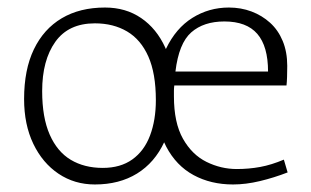

<svg xmlns="http://www.w3.org/2000/svg" viewBox="-20 -479 825 510"><path d="M232 11Q178 11 135.5 -17.5Q93 -46 68.5 -97Q44 -148 44 -216Q44 -294 70 -348Q96 -402 144 -430.5Q192 -459 259 -459Q314 -459 355 -431Q396 -403 419 -352.5Q442 -302 442 -234Q442 -157 416.5 -102Q391 -47 344 -18Q297 11 232 11ZM253 -33Q300 -33 331.5 -55.5Q363 -78 378.5 -119Q394 -160 394 -213Q394 -284 374 -329Q354 -374 317.5 -395.5Q281 -417 232 -417Q162 -417 127 -368Q92 -319 92 -237Q92 -167 112 -121.5Q132 -76 168 -54.5Q204 -33 253 -33ZM599 11Q540 11 494 -14Q448 -39 421.5 -89.5Q395 -140 395 -215Q395 -295 421 -349.5Q447 -404 491 -431.5Q535 -459 588 -459Q620 -459 648 -448.5Q676 -438 697.5 -418.5Q719 -399 731 -370Q743 -341 743 -304Q743 -289 742.5 -274.5Q742 -260 741 -252H443Q442 -245 442 -238Q442 -231 442 -223Q442 -153 466 -110.5Q490 -68 528.5 -49Q567 -30 609 -30Q641 -30 671 -35.5Q701 -41 734 -55L744 -21Q708 -7 670.5 2Q633 11 599 11ZM446 -289H692Q692 -356 663.5 -389Q635 -422 576 -422Q521 -422 488 -393Q455 -364 446 -289Z"/></svg>

Font: Ancizar Sans Thin
Style: Regular
Weight: 100
Designer: Cesar Puertas, Viviana Monsalve, Julian Moncada, Julian Prieto, Jose Castro, Mariel Hernandez, Felipe Aragon, Sara Alarc
Version: Version 8.100